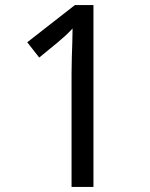

<svg xmlns="http://www.w3.org/2000/svg" viewBox="-20 -734 591 754"><path d="M261 0V-446Q261 -474 262 -506.5Q263 -539 264 -569.5Q265 -600 265 -622Q249 -605 237.5 -594.5Q226 -584 206 -567L134 -508L87 -568L274 -714H347V0Z"/></svg>

Font: telugu115
Style: Regular
Weight: 400
Designer: Jelle Bosma - Monotype Design Team
Foundry: Monotype Imaging Inc.
Version: Version 2.003